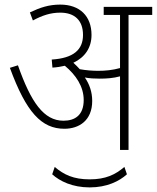

<svg xmlns="http://www.w3.org/2000/svg" viewBox="-20 -652 682 835"><path d="M381 -213C381 -252 369 -286 349 -315C369 -311 392 -310 414 -310C443 -310 473 -312 502 -320V0H539V-587H642V-622H431V-587H502V-356C470 -347 438 -344 407 -344C383 -344 355 -346 327 -351C318 -361 309 -370 299 -379C350 -403 378 -445 378 -500C378 -582 327 -632 242 -632C192 -632 154 -619 110 -598L123 -563C164 -585 200 -597 242 -597C305 -597 341 -563 341 -500C341 -436 300 -399 205 -393L208 -358C227 -359 245 -362 262 -366C310 -326 344 -276 344 -217C344 -152 307 -127 256 -127C171 -127 115 -206 58 -368L23 -357C94 -163 161 -92 260 -92C324 -92 381 -128 381 -213ZM370 163C445 163 499 136 532 106L521 74C481 108 439 128 370 128C300 128 258 108 218 74L207 106C240 136 295 163 370 163Z"/></svg>

Font: Noto Sans Devanagari UI SemiCondensed ExtraLight
Style: Regular
Weight: 200
Width: 4
Designer: Jelle Bosma - Monotype Design Team
Foundry: Monotype Imaging Inc.
Version: Version 2.004